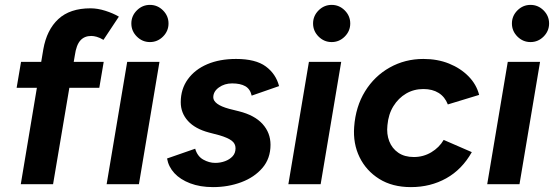

<svg xmlns="http://www.w3.org/2000/svg" viewBox="-20 -753 2265 785"><path d="M65 0 157 -551Q171 -631 218.5 -675Q266 -719 350 -719Q379 -719 410.5 -709Q442 -699 466 -685L403 -590Q388 -599 375.5 -602.5Q363 -606 353 -606Q325 -606 308.5 -587.5Q292 -569 286 -527L197 0ZM48 -394 66 -500H404L386 -394Z M416 0 500 -500H632L548 0ZM593 -581Q562 -581 539.5 -603.5Q517 -626 517 -657Q517 -688 539.5 -710.5Q562 -733 593 -733Q624 -733 646.5 -710.5Q669 -688 669 -657Q669 -626 646.5 -603.5Q624 -581 593 -581Z M851 12Q798 12 757.5 -3.5Q717 -19 693 -45Q669 -71 663 -105L778 -145Q787 -114 811 -100.5Q835 -87 860 -87Q881 -87 900 -94Q919 -101 931 -114Q943 -127 943 -147Q943 -166 927 -178Q911 -190 877 -200L835 -211Q778 -226 748.5 -258.5Q719 -291 719 -335Q719 -389 748 -429Q777 -469 827.5 -490.5Q878 -512 945 -512Q1025 -512 1066.5 -481.5Q1108 -451 1121 -401L1009 -362Q1003 -389 983 -400.5Q963 -412 929 -412Q898 -412 875 -395.5Q852 -379 852 -355Q852 -341 868 -329Q884 -317 917 -308L957 -298Q1021 -282 1053.5 -246Q1086 -210 1086 -161Q1086 -105 1053 -66.5Q1020 -28 966.5 -8Q913 12 851 12Z M1159 0 1243 -500H1375L1291 0ZM1336 -581Q1305 -581 1282.5 -603.5Q1260 -626 1260 -657Q1260 -688 1282.5 -710.5Q1305 -733 1336 -733Q1367 -733 1389.5 -710.5Q1412 -688 1412 -657Q1412 -626 1389.5 -603.5Q1367 -581 1336 -581Z M1660 12Q1584 12 1530.5 -21.5Q1477 -55 1450 -110.5Q1423 -166 1428 -234Q1434 -317 1472.5 -379.5Q1511 -442 1573.5 -477Q1636 -512 1711 -512Q1769 -512 1816 -493Q1863 -474 1895.5 -441Q1928 -408 1939 -365L1811 -326Q1799 -357 1773.5 -373Q1748 -389 1711 -389Q1672 -389 1640.5 -370.5Q1609 -352 1588.5 -319Q1568 -286 1564 -241Q1560 -205 1571.5 -175.5Q1583 -146 1608.5 -128.5Q1634 -111 1672 -111Q1711 -111 1743.5 -130.5Q1776 -150 1794 -181L1909 -131Q1869 -60 1804.5 -24Q1740 12 1660 12Z M1972 0 2056 -500H2188L2104 0ZM2149 -581Q2118 -581 2095.5 -603.5Q2073 -626 2073 -657Q2073 -688 2095.5 -710.5Q2118 -733 2149 -733Q2180 -733 2202.5 -710.5Q2225 -688 2225 -657Q2225 -626 2202.5 -603.5Q2180 -581 2149 -581Z"/></svg>

Font: Figtree
Style: Bold Italic
Weight: 700
Italic angle: -9.5°
Foundry: Erik Kennedy
Version: Version 2.001;gftools[0.9.30]